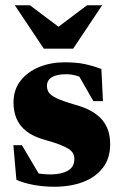

<svg xmlns="http://www.w3.org/2000/svg" viewBox="-20 -697 464 732"><path d="M225 -459.5Q270.5 -459.5 301.8 -453Q333 -446.5 366.5 -434L372.5 -311.5H336L266.5 -432.5L310.5 -391Q291 -403 271 -408.5Q251 -414 233 -414Q196 -414 177.5 -402.5Q159 -391 159 -369.5Q159 -355.5 166 -344.5Q173 -333.5 196 -322.5Q219 -311.5 267 -297.5Q303.5 -287.5 328.8 -273Q354 -258.5 369.8 -239.8Q385.5 -221 392.8 -198Q400 -175 400 -147.5Q400 -93 372 -57Q344 -21 296.2 -3Q248.5 15 188 15Q147 15 109.5 8.2Q72 1.5 42.5 -11.5L31 -143.5H63.5L143 -9L73.5 -49.5Q90.5 -43.5 107.2 -39.5Q124 -35.5 140.8 -33.8Q157.5 -32 172.5 -32Q213.5 -32 238.5 -46.2Q263.5 -60.5 263.5 -90.5Q263.5 -102 258.8 -111.5Q254 -121 242 -129Q230 -137 208.2 -145.5Q186.5 -154 152 -163.5Q106.5 -176 80.2 -197Q54 -218 42.8 -245.5Q31.5 -273 31.5 -306Q31.5 -355.5 58.8 -389.8Q86 -424 130.2 -441.8Q174.5 -459.5 225 -459.5ZM235 -571H171L312 -677H369.5L259 -511.5H147L36.5 -677H94Z"/></svg>

Font: Newsreader 24pt ExtraBold
Style: Regular
Weight: 800
Designer: Hugues Gentile
Foundry: Production Type
Version: Version 1.003